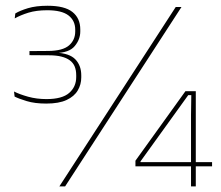

<svg xmlns="http://www.w3.org/2000/svg" viewBox="-20 -664 786 684"><path d="M144.5 -295Q104 -295 75.2 -303.8Q46.5 -312.5 32 -320L30 -338Q49.5 -328 80 -319.5Q110.5 -311 145.5 -311Q201.5 -311 226.5 -333Q251.5 -355 251.5 -389.5V-396Q251.5 -414 246 -427.2Q240.5 -440.5 228.5 -449.2Q216.5 -458 198.2 -462.5Q180 -467 154.5 -467L85 -467.5V-482L152.5 -482.5Q203.5 -483 225.8 -502.2Q248 -521.5 248 -552V-558Q248 -590.5 224 -609Q200 -627.5 148 -627.5Q109.5 -627.5 81.2 -618.8Q53 -610 32.5 -598.5L34.5 -616Q50.5 -626 79.5 -634.8Q108.5 -643.5 149.5 -643.5Q210.5 -643.5 238.2 -621.2Q266 -599 266 -559V-552Q266 -523.5 246.2 -499.8Q226.5 -476 177.5 -475H174.5L177.5 -476.5Q227.5 -474.5 248.5 -452.5Q269.5 -430.5 269.5 -395.5V-388Q269.5 -363 257 -341.8Q244.5 -320.5 217.2 -307.8Q190 -295 144.5 -295ZM191.5 0 606 -639H626.5L212 0ZM660.5 0V-254L661.5 -325H650.5L480.5 -89V-78L472.5 -86.5H735.5V-71.5H462.5V-91.5L640.5 -339H677.5V0Z"/></svg>

Font: Anek Gujarati Thin
Style: Regular
Weight: 250
Version: Version 1.003